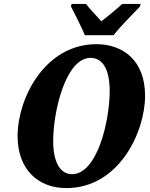

<svg xmlns="http://www.w3.org/2000/svg" viewBox="-20 -951 768 982"><path d="M414 -771H561C597 -818 661 -880 696 -918L699 -931H605C583 -910 530 -866 498 -842C478 -866 435 -909 420 -931H346L343 -918C362 -880 399 -809 414 -771ZM319 11C589 11 722 -276 722 -461C722 -644 607 -725 473 -725C210 -725 70 -449 70 -255C70 -82 177 11 319 11ZM348 -60C294 -60 252 -112 252 -230C252 -381 316 -655 443 -655C502 -655 541 -602 541 -485C541 -334 478 -60 348 -60Z"/></svg>

Font: Noto Serif Condensed Black
Style: Italic
Weight: 900
Width: 3
Italic angle: -12°
Designer: Monotype Design Team
Foundry: Monotype Imaging Inc.
Version: Version 2.013